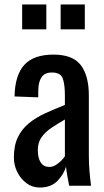

<svg xmlns="http://www.w3.org/2000/svg" viewBox="-20 -830 466 858"><path d="M158 8Q124 8 98 -11.5Q72 -31 57 -61.5Q42 -92 42 -126Q42 -180 60 -217Q78 -254 109.5 -279.5Q141 -305 182.5 -324Q224 -343 270 -361V-402Q270 -455 260 -480.5Q250 -506 212 -506Q179 -506 165 -484Q151 -462 151 -424V-395L45 -399Q47 -495 89 -540.5Q131 -586 219 -586Q305 -586 341 -539Q377 -492 377 -403V-139Q377 -99 380 -63.5Q383 -28 387 0H289Q286 -16 281.5 -40.5Q277 -65 275 -85Q265 -51 236.5 -21.5Q208 8 158 8ZM200 -84Q216 -84 230 -93Q244 -102 255 -113.5Q266 -125 270 -132V-296Q237 -277 209.5 -258.5Q182 -240 165.5 -216.5Q149 -193 149 -159Q149 -124 162 -104Q175 -84 200 -84ZM251 -699V-810H359V-699ZM79 -699V-810H187V-699Z"/></svg>

Font: Oswald
Style: Regular
Weight: 400
Designer: Vernon Adams
Foundry: Vernon Adams
Version: Version 4.103; ttfautohint (v1.8.3)